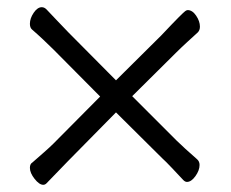

<svg xmlns="http://www.w3.org/2000/svg" viewBox="-20 -516 640 533"><path d="M302 -204 168 -68 109 -7Q105 -3 100 -3Q89 -3 76 -19.5Q63 -36 63 -50Q63 -61 70 -65Q86 -79 102.5 -93.5Q119 -108 128 -117L258 -248L129 -378Q116 -391 100 -406Q84 -421 69 -434Q63 -439 63 -450Q63 -465 73.5 -480.5Q84 -496 96 -496Q103 -496 109 -490Q118 -480 136 -461.5Q154 -443 170 -426L302 -293L428 -418Q461 -453 475.5 -467.5Q490 -482 494 -485Q498 -488 501 -488Q514 -488 524.5 -472.5Q535 -457 535 -442Q535 -432 529 -426Q518 -416 500 -399.5Q482 -383 469 -370L347 -249L470 -126Q479 -117 495 -102.5Q511 -88 527 -74Q534 -68 534 -58Q534 -43 522.5 -27Q511 -11 499 -11Q494 -11 489 -16Q473 -33 456.5 -50.5Q440 -68 430 -77Z"/></svg>

Font: Moon Stars Kai HW
Style: Regular
Weight: 400
Designer: GuiWonder
Version: Version 1.101